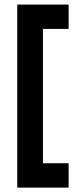

<svg xmlns="http://www.w3.org/2000/svg" viewBox="-20 -775 374 858"><path d="M286.6 -45.5H171.9V-645.8H286.6V-754.6H57.1V63.4H286.6Z"/></svg>

Font: Estedad VF
Style: Regular
Weight: 100
Designer: Amin Abedi
Version: Version 7.3